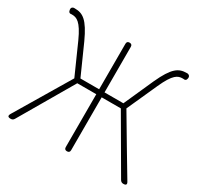

<svg xmlns="http://www.w3.org/2000/svg" viewBox="-156 -925 1145 1111"><g transform="rotate(30 416.0 -369.5)"><path d="M705 -193 590 -387 681 -589C726 -689 754 -700 786 -700C787 -700 787 -700 788 -700C802 -697 810 -702 812 -716C814 -728 809 -736 797 -739C795 -739 792 -739 790 -739C737 -739 701 -717 648 -601L560 -404H434V-708C434 -720 428 -726 416 -726C404 -726 398 -720 398 -708V-404H273L185 -601C132 -717 96 -739 43 -739C40 -739 37 -739 35 -739C23 -736 19 -729 21 -717C23 -703 30 -697 44 -700C45 -700 45 -700 46 -700C77 -700 107 -689 152 -589L242 -387L26 -25C16 -8 20 0 40 0C50 0 57 -4 62 -13L271 -371H398V-18C398 -6 404 0 416 0C428 0 434 -6 434 -18V-371H498H562L771 -12C776 -4 783 0 792 0C811 0 816 -8 806 -24Z"/></g></svg>

Font: GenSenRounded2 TW EL
Style: Regular
Weight: 250
Version: Version 2.100;PS 2.1;hotconv 16.6.51;makeotf.lib2.5.65220 DE